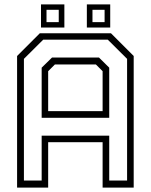

<svg xmlns="http://www.w3.org/2000/svg" viewBox="-20 -851 684 871"><path d="M57.5 0V-597L160.5 -700H483.5L586.5 -597V0H445.5V-206H198.5V0ZM88.5 -32H169V-235.5H475.5V-32H556.5V-584L469 -671H176L88.5 -584ZM198.5 -347H445.5V-528L415 -558.5H229L198.5 -528ZM169 -316.5V-544L216 -590H429L475.5 -544V-316.5ZM374 -726V-831H480V-726ZM166 -726V-831H272V-726ZM191 -750.5H246.5V-806.5H191ZM399.5 -750.5H454.5V-806.5H399.5Z"/></svg>

Font: Tourney Thin Light
Style: Regular
Weight: 300
Version: Version 1.015